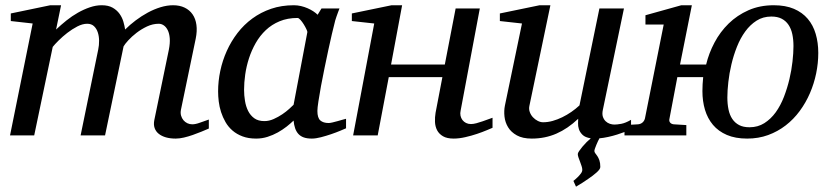

<svg xmlns="http://www.w3.org/2000/svg" viewBox="-20 -514 3159 729"><path d="M772.9 -25.9Q760.3 -20.5 744.4 -13.9Q728.5 -7.3 711.7 -1.5Q694.8 4.4 678.2 8.3Q661.6 12.2 647 12.2Q626.5 12.2 610.1 7.6Q593.8 2.9 582.8 -5.9Q571.8 -14.6 567.1 -27.8Q562.5 -41 565.9 -58.1L621.1 -325.2Q626 -350.1 624.5 -368.7Q623 -387.2 616.9 -399.4Q610.8 -411.6 601.8 -417.7Q592.8 -423.8 583 -423.8Q560.1 -423.8 538.3 -413.6Q516.6 -403.3 498.5 -389.4Q480.5 -375.5 467.3 -361.1Q454.1 -346.7 449.2 -337.9L378.9 0H286.1L353 -326.2Q356.4 -342.3 356.2 -359.6Q356 -377 351.3 -391.1Q346.7 -405.3 336.9 -414.6Q327.1 -423.8 311 -423.8Q293.5 -423.8 273.7 -413.6Q253.9 -403.3 235.6 -389.2Q217.3 -375 202.4 -360.1Q187.5 -345.2 180.2 -335.9L109.9 0H18.1L104 -424.8L21 -434.1V-462.9L170.9 -494.1H211.9L192.9 -401.9Q211.4 -419.4 232.4 -436.3Q253.4 -453.1 275.9 -465.8Q298.3 -478.5 321.3 -486.3Q344.2 -494.1 366.2 -494.1Q391.1 -494.1 407.5 -484.9Q423.8 -475.6 433.8 -461.7Q443.8 -447.8 448.5 -431.6Q453.1 -415.5 455.1 -401.9Q473.1 -419.9 495.1 -436.5Q517.1 -453.1 541 -466.1Q564.9 -479 589.6 -486.6Q614.3 -494.1 637.2 -494.1Q662.1 -494.1 680.9 -485.1Q699.7 -476.1 711.2 -459.5Q722.7 -442.9 725.8 -419.4Q729 -396 723.1 -367.2L667 -97.2Q664.6 -85 667.5 -75Q670.4 -64.9 676.5 -57.6Q682.6 -50.3 691.4 -46.1Q700.2 -42 710 -42Q722.2 -42 738.3 -47.9Q754.4 -53.7 772.9 -60.1Z M1147 -392.1Q1147.5 -394.5 1143.3 -403.3Q1139.2 -412.1 1133.3 -421.6Q1127.4 -431.2 1120.8 -438.5Q1114.3 -445.8 1109.9 -445.8Q1071.8 -445.8 1041.7 -433.3Q1011.7 -420.9 989.3 -399.7Q966.8 -378.4 950.9 -350.6Q935.1 -322.8 925.3 -292.5Q915.5 -262.2 911.1 -231.4Q906.7 -200.7 906.7 -172.9Q906.7 -151.9 910.2 -130.9Q913.6 -109.9 922.1 -92.8Q930.7 -75.7 945.6 -64.9Q960.4 -54.2 983.9 -54.2Q1001.5 -54.2 1019 -62Q1036.6 -69.8 1051.8 -80.1Q1066.9 -90.3 1078.1 -100.6Q1089.4 -110.8 1094.7 -116.2ZM1293.9 -26.9Q1288.1 -24.4 1272.5 -17.8Q1256.8 -11.2 1237.5 -4.6Q1218.3 2 1198.5 7.1Q1178.7 12.2 1164.1 12.2Q1146 12.2 1133.5 7.8Q1121.1 3.4 1113 -5.4Q1105 -14.2 1100.6 -26.9Q1096.2 -39.6 1094.7 -56.2Q1083.5 -45.4 1068.4 -33.4Q1053.2 -21.5 1034.9 -11.2Q1016.6 -1 995.8 5.6Q975.1 12.2 952.6 12.2Q923.3 12.2 901.1 3.9Q878.9 -4.4 862.8 -18.3Q846.7 -32.2 836.2 -50.5Q825.7 -68.8 819.3 -88.6Q813 -108.4 810.5 -128.7Q808.1 -148.9 808.1 -167Q808.1 -205.6 816.4 -244.9Q824.7 -284.2 841.1 -320.6Q857.4 -356.9 881.8 -388.7Q906.2 -420.4 938.2 -443.8Q970.2 -467.3 1009.5 -480.7Q1048.8 -494.1 1095.7 -494.1Q1109.4 -494.1 1122.8 -491Q1136.2 -487.8 1147.9 -482.7Q1159.7 -477.5 1169.4 -471.2Q1179.2 -464.8 1186 -458L1200.7 -481.9H1269Q1266.6 -476.1 1263.7 -468Q1260.7 -460 1257.8 -451.7Q1254.9 -443.4 1252.7 -436Q1250.5 -428.7 1250 -424.8Q1246.6 -411.6 1240.2 -385Q1233.9 -358.4 1226.8 -325.2Q1219.7 -292 1212.2 -255.6Q1204.6 -219.2 1198.7 -186.8Q1192.9 -154.3 1189 -129.2Q1185.1 -104 1185.1 -92.8Q1185.1 -66.4 1196.3 -56.6Q1207.5 -46.9 1228 -46.9Q1232.9 -46.9 1242.4 -49.1Q1252 -51.3 1262.2 -54.2Q1272.5 -57.1 1281.2 -59.6Q1290 -62 1293.9 -63Z M1850.1 -28.8Q1844.2 -26.4 1828.1 -19.5Q1812 -12.7 1791 -5.6Q1770 1.5 1746.6 6.8Q1723.1 12.2 1702.6 12.2Q1677.2 12.2 1662.1 3.4Q1647 -5.4 1639.6 -19.5Q1632.3 -33.7 1631.6 -51.3Q1630.9 -68.8 1633.8 -85.9L1659.7 -221.2H1456.1L1414.1 0H1320.8L1400.9 -424.8L1315.9 -434.1V-462.9L1466.8 -494.1H1506.8L1464.8 -269H1668.9L1710 -481.9H1801.8L1729 -94.2Q1726.6 -84 1728.5 -74.7Q1730.5 -65.4 1735.8 -58.3Q1741.2 -51.3 1749.5 -47.1Q1757.8 -43 1768.1 -43Q1776.9 -43 1788.8 -46.1Q1800.8 -49.3 1812.7 -53.5Q1824.7 -57.6 1835 -61.5Q1845.2 -65.4 1850.1 -66.9Z M2376 -23.9Q2367.7 -19 2353.8 -13.7Q2339.8 -8.3 2323.5 -3.2Q2307.1 2 2289.3 5.9Q2271.5 9.8 2255.9 11.2Q2253.4 15.6 2250.2 22.5Q2247.1 29.3 2244.1 36.4Q2241.2 43.5 2239 49.8Q2236.8 56.2 2236.8 59.1Q2236.8 63.5 2240.2 67.9Q2243.7 72.3 2248 78.6Q2252.4 85 2255.9 95Q2259.3 105 2259.3 120.1Q2259.3 124.5 2255.4 129.9Q2251.5 135.3 2244.9 141.1Q2238.3 147 2230 153.3Q2221.7 159.7 2212.9 165.5Q2192.9 179.7 2167 194.8L2157.2 172.9Q2166.5 165.5 2173.8 158.2Q2180.2 151.9 2185.5 144.8Q2190.9 137.7 2190.9 130.9Q2190.9 124.5 2188.2 116.5Q2185.5 108.4 2182.4 100.1Q2179.2 91.8 2176.5 84.2Q2173.8 76.7 2173.8 70.8Q2173.8 66.9 2179 59.3Q2184.1 51.8 2191.4 43Q2198.7 34.2 2207.3 25.6Q2215.8 17.1 2223.1 11.2Q2201.7 7.8 2191.7 -2.2Q2181.6 -12.2 2178 -23.7Q2174.3 -35.2 2174.8 -46.1Q2175.3 -57.1 2175.3 -63Q2135.7 -25.4 2092.5 -6.6Q2049.3 12.2 1999 12.2Q1964.4 12.2 1942.4 0Q1920.4 -12.2 1909.2 -30.8Q1897.9 -49.3 1895.5 -71.3Q1893.1 -93.3 1897 -112.8L1961.9 -424.8L1877.9 -434.1V-462.9L2028.8 -494.1H2069.8L1990.2 -112.8Q1987.3 -100.1 1991.5 -88.6Q1995.6 -77.1 2003.7 -68.6Q2011.7 -60.1 2022 -54.9Q2032.2 -49.8 2042 -49.8Q2060.1 -49.8 2078.4 -54.9Q2096.7 -60.1 2114.7 -68.8Q2132.8 -77.6 2149.4 -89.1Q2166 -100.6 2180.2 -113.8L2255.9 -481.9H2349.1L2269 -97.2Q2265.6 -81.5 2269 -71Q2272.5 -60.5 2279.5 -53.7Q2286.6 -46.9 2295.7 -43.9Q2304.7 -41 2313 -41Q2322.8 -41 2338.9 -43.9Q2355 -46.9 2376 -59.1Z M2992.7 -338.9Q2992.7 -363.8 2988.3 -384.3Q2983.9 -404.8 2973.9 -419.7Q2963.9 -434.6 2948 -442.9Q2932.1 -451.2 2908.7 -451.2Q2877 -451.2 2852.5 -435.5Q2828.1 -419.9 2809.6 -394.5Q2791 -369.1 2778.1 -336.4Q2765.1 -303.7 2757.1 -269.5Q2749 -235.4 2745.4 -202.6Q2741.7 -169.9 2741.7 -144Q2741.7 -119.1 2746.1 -98.1Q2750.5 -77.1 2760.5 -62.3Q2770.5 -47.4 2786.4 -39.1Q2802.2 -30.8 2825.7 -30.8Q2857.4 -30.8 2882.1 -46.4Q2906.7 -62 2925.3 -87.6Q2943.8 -113.3 2956.5 -146.2Q2969.2 -179.2 2977.3 -213.4Q2985.4 -247.6 2989 -280.3Q2992.7 -313 2992.7 -338.9ZM3086.9 -313Q3086.9 -274.4 3078.9 -235.4Q3070.8 -196.3 3055.2 -160.2Q3039.6 -124 3016.4 -92.5Q2993.2 -61 2963.1 -37.8Q2933.1 -14.6 2896.5 -1.2Q2859.9 12.2 2816.9 12.2Q2772 12.2 2739.7 -1.7Q2707.5 -15.6 2687 -40Q2666.5 -64.5 2656.7 -97.2Q2647 -129.9 2647 -168Q2647 -193.8 2649.9 -221.2H2551.8L2522 -64Q2519.5 -54.7 2524.2 -48.8Q2528.8 -43 2538.1 -42L2585.9 -39.1V0H2351.1V-39.1L2402.8 -42Q2412.6 -43 2419.4 -48.8Q2426.3 -54.7 2428.7 -64L2500 -420.9H2430.7V-456.1L2566.9 -494.1H2606.9L2562 -269H2661.1Q2671.4 -312 2692.9 -352.5Q2714.4 -393.1 2746.6 -424.6Q2778.8 -456.1 2821.8 -475.1Q2864.7 -494.1 2918 -494.1Q2962.4 -494.1 2994.4 -480.5Q3026.4 -466.8 3046.9 -442.6Q3067.4 -418.5 3077.1 -385.3Q3086.9 -352.1 3086.9 -313Z"/></svg>

Font: Charis SIL CyrE
Style: Italic
Weight: 400
Italic angle: -11°
Foundry: SIL International
Version: Version 5.000